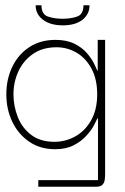

<svg xmlns="http://www.w3.org/2000/svg" viewBox="-20 -555 473 727"><path d="M125 152V127H351V-107H349Q346 -100 336 -81Q326 -62 307 -41Q288 -20 259 -5Q230 10 189 10Q132 10 90.5 -18.5Q49 -47 26.5 -94Q4 -141 4 -198Q4 -255 26.5 -302Q49 -349 91 -376.5Q133 -404 190 -404Q232 -404 261.5 -389.5Q291 -375 309 -354Q327 -333 336 -314.5Q345 -296 348 -288H350V-404H378V105Q378 115 376.5 126Q375 137 368 144.5Q361 152 344 152ZM186 -18Q228 -18 265 -38.5Q302 -59 325 -99.5Q348 -140 348 -198Q348 -255 326.5 -295Q305 -335 270 -355.5Q235 -376 194 -376Q141 -376 104.5 -350.5Q68 -325 49.5 -284.5Q31 -244 31 -198Q31 -153 47.5 -111.5Q64 -70 98.5 -44Q133 -18 186 -18ZM218 -459Q171 -459 143 -480Q115 -501 115 -535H137Q137 -501 161 -492.5Q185 -484 217 -484Q249 -484 272.5 -492.5Q296 -501 296 -535H319Q319 -501 292 -480Q265 -459 218 -459Z"/></svg>

Font: Darker Grotesque Light Light
Style: Regular
Weight: 300
Version: Version 1.000;gftools[0.9.28]